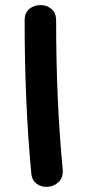

<svg xmlns="http://www.w3.org/2000/svg" viewBox="-20 -734 334 756"><path d="M103 -54Q105 -24 125 -10Q145 4 169.5 1.5Q194 -1 211.5 -18Q229 -35 227 -66Q201 -335 201 -653Q201 -684 182.5 -699Q164 -714 139 -714Q114 -714 95.5 -699Q77 -684 77 -653Q77 -329 103 -54Z"/></svg>

Font: Balsamiq Sans
Style: Bold
Weight: 700
Designer: Michael Angeles
Foundry: Balsamiq SRL
Version: Version 1.020; ttfautohint (v1.8.4.7-5d5b);gftools[0.9.26]